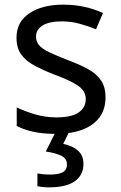

<svg xmlns="http://www.w3.org/2000/svg" viewBox="-20 -566 519 826"><path d="M434 -148Q434 -96 408 -61Q382 -26 334 -8Q286 10 220 10Q164 10 123.5 1Q83 -8 52 -24V-104Q84 -88 129.5 -74.5Q175 -61 222 -61Q289 -61 319 -82.5Q349 -104 349 -140Q349 -160 338 -176Q327 -192 298.5 -208Q270 -224 217 -244Q165 -264 128 -284Q91 -304 71 -332Q51 -360 51 -404Q51 -472 106.5 -509Q162 -546 252 -546Q301 -546 343.5 -536.5Q386 -527 423 -510L393 -440Q359 -454 322 -464Q285 -474 246 -474Q192 -474 163.5 -456.5Q135 -439 135 -409Q135 -387 148 -371.5Q161 -356 191.5 -341.5Q222 -327 273 -307Q324 -288 360 -268Q396 -248 415 -219.5Q434 -191 434 -148ZM339 139Q339 187 302 213.5Q265 240 191 240Q176 240 162.5 238.5Q149 237 141 235V180Q150 182 165 183.5Q180 185 194 185Q230 185 249 175.5Q268 166 268 141Q268 115 241.5 103Q215 91 177 86L220 0H278L252 53Q276 58 296 68.5Q316 79 327.5 96Q339 113 339 139Z"/></svg>

Font: Noto Sans Hebrew
Style: Regular
Weight: 400
Designer: Monotype Design Team
Foundry: Monotype Imaging Inc.
Version: Version 2.003